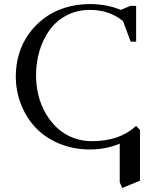

<svg xmlns="http://www.w3.org/2000/svg" viewBox="-20 -731 794 949"><path d="M58.1 -354Q58.1 -412.6 74.7 -466.6Q91.3 -520.5 123.3 -564.7Q155.3 -608.9 199.5 -641.8Q243.7 -674.8 301.5 -692.9Q359.4 -710.9 424.8 -710.9Q507.3 -710.9 577.1 -682.1L625 -702.1H652.8V-524.9H626L587.9 -627Q520 -682.1 424.8 -682.1Q361.3 -682.1 309.8 -655.3Q258.3 -628.4 225.6 -583.3Q192.9 -538.1 175.5 -480.5Q158.2 -422.9 158.2 -358.9Q158.2 -307.1 170.2 -259Q182.1 -210.9 206.1 -169.9Q230 -128.9 262.9 -98.4Q295.9 -67.9 340.1 -50.5Q384.3 -33.2 435.1 -33.2Q571.8 -33.2 652.8 -108.9L671.9 -88.9V162.1L584 198.2L571.8 169.9V-21Q503.4 7.8 424.8 7.8Q342.3 7.8 272.7 -21.2Q203.1 -50.3 156.5 -99.6Q109.9 -148.9 84 -214.8Q58.1 -280.8 58.1 -354Z"/></svg>

Font: Dihjauti S
Style: Bold
Weight: 700
Designer: T. Christopher White
Version: Version 3.0.0